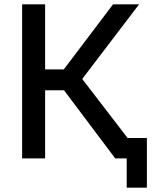

<svg xmlns="http://www.w3.org/2000/svg" viewBox="-20 -730 708 885"><path d="M564 135V0H511L275 -314H188V0H82V-710H188V-410H274L501 -710H621L359 -366L568 -94H657V135Z"/></svg>

Font: Rising Sun Medium
Style: Regular
Weight: 500
Designer: Matt McInerney, Pablo Impallari, Rodrigo Fuenzalida (Raleway font), Stephen Hutchings (Greek), Cristiano Sobral (main ch
Foundry: The Rising Sun Project Authors
Version: Version 4.327; ttfautohint (v1.8.4.7-5d5b-dirty)